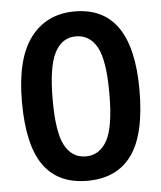

<svg xmlns="http://www.w3.org/2000/svg" viewBox="-50 -701 634 754"><g transform="rotate(-5 267.5 -323.5)"><path d="M272 -657Q499 -657 499 -328Q499 -153 440 -71.5Q381 10 265 10Q149 10 92 -70.5Q35 -151 35 -321Q35 -491 98 -574Q161 -657 272 -657ZM184.5 -137.5Q213 -86 267 -86Q321 -86 350.5 -139Q380 -192 380 -323.5Q380 -455 351.5 -507Q323 -559 268 -559Q213 -559 184.5 -503.5Q156 -448 156 -318.5Q156 -189 184.5 -137.5Z"/></g></svg>

Font: Bree Serif
Style: Regular
Weight: 400
Designer: Veronika Burian, Jos Scaglione
Foundry: TypeTogether
Version: Version 1.001